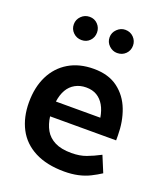

<svg xmlns="http://www.w3.org/2000/svg" viewBox="-136 -815 782 918"><g transform="rotate(20 254.5 -356.5)"><path d="M482 -213V-237Q482 -308 459.5 -367Q437 -426 389 -462Q341 -498 266 -498Q192 -498 138.5 -466Q85 -434 56.5 -376.5Q28 -319 28 -242Q28 -166 58 -108.5Q88 -51 149 -19.5Q210 12 299 12Q337 12 369 5Q401 -2 428 -15.5Q455 -29 478 -44L444 -126Q408 -107 375.5 -95Q343 -83 301 -83Q249 -83 216.5 -99.5Q184 -116 167.5 -145Q151 -174 146 -213ZM148 -289Q153 -325 167.5 -350Q182 -375 206.5 -388.5Q231 -402 262 -402Q294 -402 316.5 -388.5Q339 -375 353.5 -350Q368 -325 374 -289ZM162 -607Q187 -607 203.5 -624Q220 -641 220 -666Q220 -690 203.5 -707.5Q187 -725 162 -725Q137 -725 119.5 -707.5Q102 -690 102 -666Q102 -641 119.5 -624Q137 -607 162 -607ZM343 -607Q369 -607 386 -624Q403 -641 403 -666Q403 -690 386 -707.5Q369 -725 343 -725Q320 -725 302 -707.5Q284 -690 284 -666Q284 -641 302 -624Q320 -607 343 -607Z"/></g></svg>

Font: Catamaran Thin SemiBold
Style: Regular
Weight: 600
Version: Version 2.000